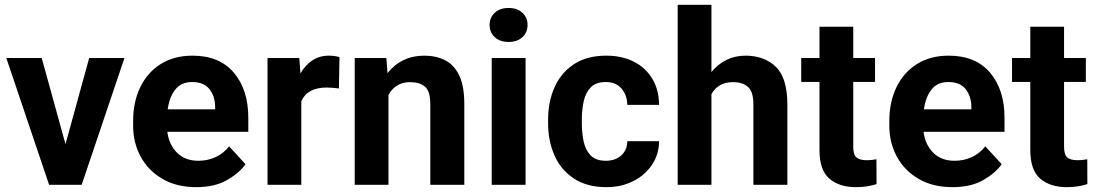

<svg xmlns="http://www.w3.org/2000/svg" viewBox="-20 -770 4569 800"><path d="M153.8 -528.3 252.9 -169.4 351.6 -528.3H498.5L320.3 0H184.6L6.3 -528.3Z M797.9 9.8Q715.8 9.8 656.7 -24.7Q597.7 -59.1 566.2 -117.2Q534.7 -175.3 534.7 -246.1V-265.6Q534.7 -345.7 564.7 -407.2Q594.7 -468.8 650.1 -503.4Q705.6 -538.1 782.2 -538.1Q894.5 -538.1 954.6 -467Q1014.6 -396 1014.6 -279.3V-220.7H677.2Q684.1 -167 717.8 -133.5Q751.5 -100.1 806.6 -100.1Q844.7 -100.1 877.7 -115Q910.6 -129.9 934.6 -160.2L1002.9 -85.9Q978 -49.8 926.5 -20Q875 9.8 797.9 9.8ZM780.8 -428.2Q734.9 -428.2 710.4 -397Q686 -365.7 678.7 -314.5H876.5V-325.2Q876 -368.7 852.8 -398.4Q829.6 -428.2 780.8 -428.2Z M1394.5 -531.7 1392.1 -401.4Q1381.8 -402.8 1367.4 -404.1Q1353 -405.3 1341.3 -405.3Q1260.7 -405.3 1235.4 -348.1V0H1094.7V-528.3H1227.1L1231.9 -463.9Q1251.5 -498.5 1281.2 -518.3Q1311 -538.1 1350.6 -538.1Q1361.8 -538.1 1374.3 -536.4Q1386.7 -534.7 1394.5 -531.7Z M1688.5 -427.7Q1656.7 -427.7 1634.3 -413.3Q1611.8 -398.9 1598.6 -374.5V0H1458V-528.3H1589.8L1594.7 -465.3Q1622.1 -500.5 1660.9 -519.3Q1699.7 -538.1 1747.6 -538.1Q1797.4 -538.1 1835 -518.8Q1872.6 -499.5 1893.6 -455.3Q1914.6 -411.1 1914.6 -336.9V0H1772.9V-337.4Q1772.9 -389.6 1751 -408.7Q1729 -427.7 1688.5 -427.7Z M2020 -666Q2020 -696.8 2041.5 -716.8Q2063 -736.8 2099.1 -736.8Q2135.3 -736.8 2156.7 -716.8Q2178.2 -696.8 2178.2 -666Q2178.2 -635.3 2156.7 -615.2Q2135.3 -595.2 2099.1 -595.2Q2063 -595.2 2041.5 -615.2Q2020 -635.3 2020 -666ZM2169.9 -528.3V0H2028.8V-528.3Z M2504.4 -100.1Q2543.5 -100.1 2568.4 -122.3Q2593.3 -144.5 2593.8 -181.6H2726.1Q2725.6 -126 2696.3 -82.8Q2667 -39.6 2617.7 -14.9Q2568.4 9.8 2507.3 9.8Q2425.8 9.8 2371.6 -25.9Q2317.4 -61.5 2290.5 -122.1Q2263.7 -182.6 2263.7 -256.8V-271Q2263.7 -345.7 2290.5 -406.2Q2317.4 -466.8 2371.3 -502.4Q2425.3 -538.1 2506.3 -538.1Q2571.3 -538.1 2620.6 -513.2Q2669.9 -488.3 2697.8 -442.1Q2725.6 -396 2726.1 -333H2593.8Q2593.3 -372.6 2570.1 -400.4Q2546.9 -428.2 2503.9 -428.2Q2462.9 -428.2 2441.4 -406Q2419.9 -383.8 2412.1 -347.9Q2404.3 -312 2404.3 -271V-256.8Q2404.3 -215.3 2412.1 -179.7Q2419.9 -144 2441.4 -122.1Q2462.9 -100.1 2504.4 -100.1Z M2944.3 -750V-469.7Q2970.2 -502 3006.3 -520Q3042.5 -538.1 3085.9 -538.1Q3164.6 -538.1 3212.6 -491.7Q3260.7 -445.3 3260.7 -334V0H3119.1V-335Q3119.1 -387.7 3096.9 -407.7Q3074.7 -427.7 3034.2 -427.7Q3001 -427.7 2979 -414.3Q2957 -400.9 2944.3 -377.9V0H2803.7V-750Z M3626 -528.3V-428.7H3535.2V-159.2Q3535.2 -125 3548.8 -113.8Q3562.5 -102.5 3590.3 -102.5Q3603.5 -102.5 3613.8 -103.8Q3624 -105 3631.8 -106.4L3632.3 -2.9Q3614.3 2.9 3593.3 6.3Q3572.3 9.8 3546.9 9.8Q3477.1 9.8 3435.8 -25.6Q3394.5 -61 3394.5 -145V-428.7H3318.4V-528.3H3394.5V-658.7H3535.2V-528.3Z M3948.7 9.8Q3866.7 9.8 3807.6 -24.7Q3748.5 -59.1 3717 -117.2Q3685.5 -175.3 3685.5 -246.1V-265.6Q3685.5 -345.7 3715.6 -407.2Q3745.6 -468.8 3801 -503.4Q3856.4 -538.1 3933.1 -538.1Q4045.4 -538.1 4105.5 -467Q4165.5 -396 4165.5 -279.3V-220.7H3828.1Q3835 -167 3868.7 -133.5Q3902.3 -100.1 3957.5 -100.1Q3995.6 -100.1 4028.6 -115Q4061.5 -129.9 4085.4 -160.2L4153.8 -85.9Q4128.9 -49.8 4077.4 -20Q4025.9 9.8 3948.7 9.8ZM3931.6 -428.2Q3885.7 -428.2 3861.3 -397Q3836.9 -365.7 3829.6 -314.5H4027.3V-325.2Q4026.9 -368.7 4003.7 -398.4Q3980.5 -428.2 3931.6 -428.2Z M4504.4 -528.3V-428.7H4413.6V-159.2Q4413.6 -125 4427.2 -113.8Q4440.9 -102.5 4468.8 -102.5Q4481.9 -102.5 4492.2 -103.8Q4502.4 -105 4510.3 -106.4L4510.7 -2.9Q4492.7 2.9 4471.7 6.3Q4450.7 9.8 4425.3 9.8Q4355.5 9.8 4314.2 -25.6Q4272.9 -61 4272.9 -145V-428.7H4196.8V-528.3H4272.9V-658.7H4413.6V-528.3Z"/></svg>

Font: Vazirmatn FD
Style: Bold
Weight: 700
Designer: Saber Rastikerdar
Foundry: Saber Rastikerdar
Version: Version 33.001